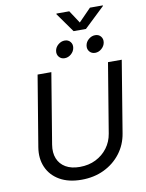

<svg xmlns="http://www.w3.org/2000/svg" viewBox="-115 -1184 973 1276"><g transform="rotate(-10 372.0 -546.5)"><path d="M330.6 11.7Q243.2 11.7 183.6 -22.7Q124 -57.1 97.9 -116.7Q71.8 -176.3 84 -251L163.1 -727.5H255.9L177.2 -252Q168.5 -198.7 184.6 -158.7Q200.7 -118.7 238.8 -96.4Q276.9 -74.2 334 -74.2Q394 -74.2 441.9 -98.1Q489.7 -122.1 520.8 -163.6Q551.8 -205.1 560.5 -258.3L638.2 -727.5H731L651.4 -244.6Q639.2 -169.4 595 -111.6Q550.8 -53.7 482.9 -21Q415 11.7 330.6 11.7ZM565.4 -803.2Q541.5 -803.2 527.3 -820.3Q513.2 -837.4 517.1 -861.3Q521 -885.3 541 -902.1Q561 -918.9 585 -918.9Q608.9 -918.9 622.8 -902.1Q636.7 -885.3 632.8 -861.3Q628.9 -837.4 609.1 -820.3Q589.4 -803.2 565.4 -803.2ZM359.9 -803.2Q335.9 -803.2 321.8 -820.3Q307.6 -837.4 311.5 -861.3Q315.4 -885.3 335.4 -902.1Q355.5 -918.9 379.4 -918.9Q403.3 -918.9 417.2 -902.1Q431.2 -885.3 427.2 -861.3Q423.3 -837.4 403.6 -820.3Q383.8 -803.2 359.9 -803.2ZM443.4 -1105 499.5 -1019.5 583 -1105H670.4L669.4 -1100.6L532.2 -970.2H448.7L356 -1100.6L356.9 -1105Z"/></g></svg>

Font: Adwaita Sans
Style: Italic
Weight: 400
Italic angle: -9.39999°
Designer: Rasmus Andersson
Foundry: rsms
Version: Version 4.001;git-9221beed3